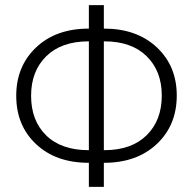

<svg xmlns="http://www.w3.org/2000/svg" viewBox="-20 -731 755 751"><path d="M386.2 -619.1H387.2Q515.1 -619.1 593.3 -545.9Q671.4 -472.7 671.4 -357.4Q671.4 -241.2 593.3 -167.7Q515.1 -94.2 387.2 -94.2H386.2V0H327.6V-94.2H327.1Q198.7 -94.2 121.1 -167.2Q43.5 -240.2 43.5 -356.4Q43.5 -471.7 121.1 -545.4Q198.7 -619.1 327.1 -619.1H327.6V-710.9H386.2ZM386.2 -569.3V-143.6H388.2Q494.1 -143.6 553.5 -201.9Q612.8 -260.3 612.8 -357.4Q612.8 -453.1 553.5 -511.2Q494.1 -569.3 388.2 -569.3ZM327.1 -569.3Q220.2 -569.3 160.9 -511Q101.6 -452.6 101.6 -356.4Q101.6 -259.3 160.6 -201.4Q219.7 -143.6 327.1 -143.6H327.6V-569.3Z"/></svg>

Font: Franko
Style: Light
Weight: 300
Designer: Google
Version: Version 1.200310; 2013